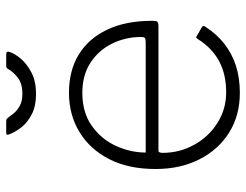

<svg xmlns="http://www.w3.org/2000/svg" viewBox="-107 -675 792 618"><g transform="rotate(-90 289.0 -366.0)"><path d="M106 -238Q106 -184 132 -137Q158 -90 202.5 -62Q247 -34 301 -34Q359 -34 401.5 -57Q444 -80 472 -125Q475 -130 477.5 -130.5Q480 -131 483 -128L511 -112Q517 -108 512 -101Q488 -64 456.5 -39.5Q425 -15 386 -2.5Q347 10 299 10Q227 10 172 -24Q117 -58 85.5 -119.5Q54 -181 54 -261Q54 -349 86 -411Q118 -473 173.5 -506.5Q229 -540 299 -540Q371 -540 422.5 -508.5Q474 -477 502.5 -417Q531 -357 531 -273Q531 -266 530 -259.5Q529 -253 517 -252H113Q109 -252 107.5 -248Q106 -244 106 -238ZM462 -293Q473 -293 476 -296Q479 -299 479 -307Q479 -359 457 -402.5Q435 -446 395 -471.5Q355 -497 299 -497Q236 -497 193 -466.5Q150 -436 128.5 -389Q107 -342 107 -293ZM423 -742Q434 -742 431 -732Q426 -715 409 -695Q392 -675 364 -660.5Q336 -646 296 -646Q257 -646 230.5 -659.5Q204 -673 188 -693.5Q172 -714 165 -734Q164 -736 164.5 -739Q165 -742 170 -742H207Q213 -742 215 -740.5Q217 -739 220 -735Q225 -728 233.5 -717.5Q242 -707 257 -698.5Q272 -690 296 -690Q330 -690 349 -705.5Q368 -721 376 -736Q378 -740 380.5 -741Q383 -742 386 -742Z"/></g></svg>

Font: Libre Franklin ExtraLight
Style: Regular
Weight: 250
Designer: Pablo Impallari, Rodrigo Fuenzalida, Nhung Nguyen
Foundry: Impallari Type
Version: Version 3.000